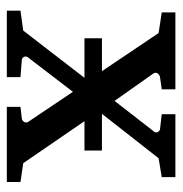

<svg xmlns="http://www.w3.org/2000/svg" viewBox="-6 -516 522 549"><g transform="rotate(90 254.5 -241.0)"><path d="M326 -222H410V-272H305L432 -434L486 -443V-482H306V-443L349 -438C356 -437 362 -427 355 -420L268 -308L189 -420C184 -429 193 -437 200 -438L235 -443V-482H15V-443L74 -434L183 -272H89V-222H202L67 -47L10 -39V0H200V-39L150 -43C142 -44 138 -55 144 -61L242 -189L328 -61C333 -53 326 -44 319 -43L285 -39V0H500V-39L446 -47Z"/></g></svg>

Font: Veleka
Style: Regular
Weight: 400
Designer: Stefan Peev, Context Ltd, 2016; SIL International, 1997-2014.
Foundry: Stefan Peev, Context Ltd, 2016
Version: Version 1.000